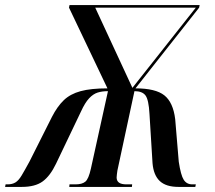

<svg xmlns="http://www.w3.org/2000/svg" viewBox="-73 -734 846 754"><path d="M-53 0 -51 -10H-43Q-25 -10 -12.5 -17.5Q0 -25 12 -45Q24 -65 43 -100L131 -275Q152 -316 177.5 -340.5Q203 -365 243.5 -376Q284 -387 349 -387L198 -704L200 -714H711L709 -704L459 -387Q538 -387 572.5 -359.5Q607 -332 615 -266L629 -99Q637 -46 648.5 -28Q660 -10 682 -10H696L694 0H628Q579 0 554.5 -23Q530 -46 526 -93L514 -287Q511 -342 498.5 -359Q486 -376 455 -376L388 -64Q387 -56 386 -49Q385 -42 385 -37Q385 -10 423 -10H446L445 0H199L200 -10H224Q249 -10 262 -20.5Q275 -31 284 -72L351 -376Q328 -376 310.5 -370.5Q293 -365 277 -348Q261 -331 245 -296L147 -91Q124 -43 94.5 -21.5Q65 0 13 0ZM447 -389 696 -704H301Z"/></svg>

Font: Noto Serif Display Condensed SemiBold
Style: Italic
Weight: 600
Width: 3
Italic angle: -12°
Designer: Monotype Design Team
Foundry: Monotype Imaging Inc.
Version: Version 2.009